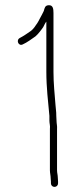

<svg xmlns="http://www.w3.org/2000/svg" viewBox="-20 -691 297 754"><path d="M174 -236V-217C174 -205.7 177.7 -196.9 176 -185V-22C176 -11.3 179 -2 179 9C179.7 13.7 180 18 180 22V29C180 36.9 186.1 43 194 43C201.9 43 208 36.9 208 29V22C208 17.3 207.7 12 207 6C207 -3.2 204 -12.3 204 -22V-184C205.2 -195.6 202 -205.5 202 -217C202 -223 201.7 -229.7 201 -237C201 -245 200.7 -251.7 200 -257C200 -259.7 199.3 -266.7 198 -278C194.7 -321 190 -362.8 190 -409V-640C190 -656.8 187.9 -671.2 171.5 -670.5C156.5 -669.9 155.4 -659.9 152 -648L145 -634C139.4 -625 132.9 -609.9 127 -601C120.4 -591.7 112.1 -577.6 102 -570C89.4 -561.2 71.4 -548.7 58 -542C41.2 -533 53.5 -507.4 70 -517C85 -523.4 105.6 -538.6 119 -548C129.3 -556.3 142.9 -574.4 150 -585C153.4 -590.5 156.9 -600.9 162 -606V-409C162 -347.2 168.9 -292 174 -236Z"/></svg>

Font: HoneyBee
Style: XLit
Weight: 200
Foundry: Cannot Into Space Fonts
Version: Version 0.89